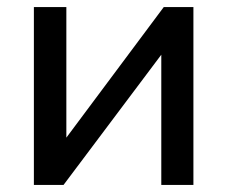

<svg xmlns="http://www.w3.org/2000/svg" viewBox="-20 -524 644 544"><path d="M76 0V-504H168V-134L444 -504H528V0H437V-369L160 0Z"/></svg>

Font: Mulish SemiBold
Style: Regular
Weight: 600
Designer: Vernon Adams
Foundry: Vernon Adams
Version: Version 3.603; ttfautohint (v1.8.3)